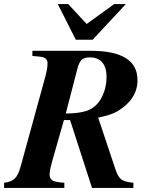

<svg xmlns="http://www.w3.org/2000/svg" viewBox="-48 -917 735 937"><path d="M431 -343 516 -89Q528 -53 544.5 -41Q561 -29 603 -25V0H401L294 -331H264L212 -149Q194 -87 194 -67Q194 -45 208 -36.5Q222 -28 266 -25V0H-28V-25Q8 -29 25 -46.5Q42 -64 54 -109L174 -546Q184 -584 184 -607Q184 -623 175 -631Q166 -639 142 -641L110 -644V-669H396Q623 -669 623 -526Q623 -434 527 -375Q496 -356 431 -343ZM330 -583 273 -363Q364 -364 400 -388Q433 -408 452.5 -450Q472 -492 472 -542Q472 -588 451 -612.5Q430 -637 390 -637Q365 -637 352 -626.5Q339 -616 330 -583ZM566 -897 404 -723H322L234 -897H285L375 -800L509 -897Z"/></svg>

Font: STIX MathJax Latin
Style: Bold Italic
Weight: 700
Italic angle: -16.33°
Designer: MicroPress Inc., with final additions and corrections provided by Coen Hoffman, Elsevier (retired)
Version: Version 1.1.1